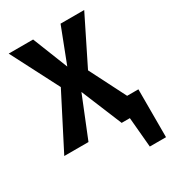

<svg xmlns="http://www.w3.org/2000/svg" viewBox="-173 -622 784 872"><g transform="rotate(-30 219.0 -186.0)"><path d="M439 -94V157H354L340 0H297L209 -213L123 0H-4L139 -279L10 -529H138L211 -345L282 -529H406L284 -283L380 -94Z"/></g></svg>

Font: Fira Sans Compressed Medium
Style: Regular
Weight: 500
Width: 1
Designer: bBox Type GmbH & Carrois Corporate GbR & Edenspiekermann AG
Foundry: bBox Type GmbH & Carrois Corporate GbR & Edenspiekermann AG
Version: Version 4.301